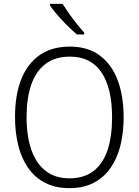

<svg xmlns="http://www.w3.org/2000/svg" viewBox="-20 -967 721 997"><path d="M622 -358Q622 -279 605.5 -212Q589 -145 554 -95Q519 -45 466 -17.5Q413 10 341 10Q267 10 213.5 -18Q160 -46 125.5 -96Q91 -146 74.5 -213Q58 -280 58 -359Q58 -473 90 -554.5Q122 -636 185.5 -680.5Q249 -725 343 -725Q436 -725 498 -679Q560 -633 591 -550.5Q622 -468 622 -358ZM118 -358Q118 -261 142.5 -190Q167 -119 216.5 -80Q266 -41 341 -41Q416 -41 465.5 -79Q515 -117 538.5 -188Q562 -259 562 -358Q562 -509 507 -591Q452 -673 343 -673Q267 -673 216.5 -635Q166 -597 142 -526.5Q118 -456 118 -358ZM305 -947Q319 -925 338 -897.5Q357 -870 378 -844Q399 -818 417 -798V-788H379Q362 -803 342 -822Q322 -841 302.5 -862Q283 -883 266.5 -903Q250 -923 239 -939V-947Z"/></svg>

Font: Noto Sans Thai SemiCondensed Light
Style: Regular
Weight: 300
Width: 4
Designer: Monotype Design Team
Foundry: Monotype Imaging Inc.
Version: Version 2.001